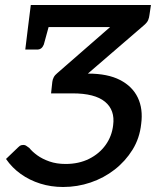

<svg xmlns="http://www.w3.org/2000/svg" viewBox="-20 -739 629 767"><path d="M232 8Q184 8 141 -5.5Q98 -19 63 -44Q28 -69 4 -104L53 -151Q60 -158 65 -159Q70 -160 73 -160Q79 -160 83.5 -157.5Q88 -155 97 -148Q109 -133 129 -118.5Q149 -104 177.5 -94Q206 -84 242 -84Q295 -84 336 -104.5Q377 -125 402 -160Q427 -195 432 -239Q440 -299 399.5 -332.5Q359 -366 270 -366H184L189 -412Q190 -421 194.5 -430Q199 -439 209 -447L420 -631H92L103 -719H583L577 -679Q576 -669 572 -659Q568 -649 555 -638L331 -445H332Q410 -445 459.5 -419.5Q509 -394 530.5 -349Q552 -304 544 -244Q538 -187 509.5 -141Q481 -95 438 -61.5Q395 -28 342 -10Q289 8 232 8ZM181 -656 155 -561Q151 -551 144.5 -546Q138 -541 128 -541H81L92 -631Z"/></svg>

Font: Aleo Medium
Style: Italic
Weight: 500
Italic angle: -7°
Designer: Alessio Laiso
Foundry: Alessio Laiso
Version: Version 2.001;gftools[0.9.29]